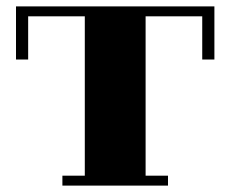

<svg xmlns="http://www.w3.org/2000/svg" viewBox="-20 -519 721 600"><path d="M650 -499V-333H612V-468H435V30H505V61H175V30H245V-468H68V-333H30V-499Z"/></svg>

Font: Cafe24 ClassicType
Style: Regular
Weight: 400
Designer: Cafe24 thkim, hmlim, mnelim & 4IR
Foundry: Cafe24
Version: Version 1.000